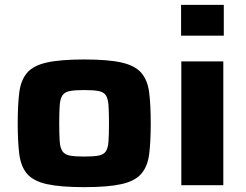

<svg xmlns="http://www.w3.org/2000/svg" viewBox="-20 -763 1014 791"><path d="M327 8Q229 8 173 -4.5Q117 -17 91.5 -47Q66 -77 59.5 -127.5Q53 -178 53 -255Q53 -332 59.5 -382.5Q66 -433 91.5 -463Q117 -493 173 -505.5Q229 -518 327 -518Q425 -518 480.5 -505.5Q536 -493 562 -463Q588 -433 594.5 -382.5Q601 -332 601 -255Q601 -178 594.5 -127.5Q588 -77 562 -47Q536 -17 480.5 -4.5Q425 8 327 8ZM327 -118Q365 -118 386 -122Q407 -126 416 -139.5Q425 -153 427 -180.5Q429 -208 429 -255Q429 -302 427 -329.5Q425 -357 416 -370.5Q407 -384 386 -388Q365 -392 327 -392Q289 -392 268 -388Q247 -384 237.5 -370.5Q228 -357 226 -329.5Q224 -302 224 -255Q224 -208 226 -180.5Q228 -153 237.5 -139.5Q247 -126 268 -122Q289 -118 327 -118Z M726 -616V-743H902V-616ZM727 0V-510H900V0Z"/></svg>

Font: Saira Expanded
Style: Bold
Weight: 700
Width: 7
Designer: Hector Gatti with collaboration of the Omnibus-Type team
Foundry: Omnibus-Type
Version: Version 1.100; ttfautohint (v1.8.3)